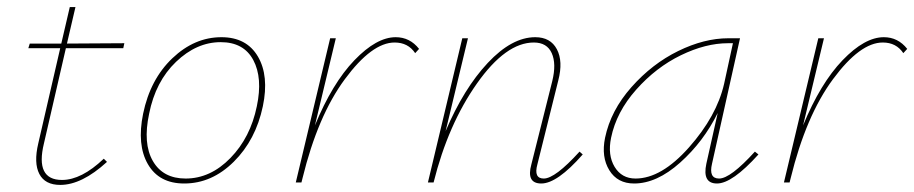

<svg xmlns="http://www.w3.org/2000/svg" viewBox="-20 -515 2581 542"><path d="M166 -379 104 -110Q79 -7 155 -7Q210 -7 273 -67L282 -58Q211 7 150 7Q107 7 91 -24Q75 -55 88 -110L150 -379H60L64 -392H153L177 -495H193L169 -392L331 -393L328 -379Z M500 3Q429 3 397.5 -51.5Q366 -106 384 -194Q404 -291 466.5 -350.5Q529 -410 605 -410Q676 -410 708 -355.5Q740 -301 722 -215Q702 -120 640 -58.5Q578 3 500 3ZM504 -11Q574 -11 630.5 -69Q687 -127 705 -215Q722 -295 695 -345.5Q668 -396 603 -396Q535 -396 477 -340.5Q419 -285 401 -194Q383 -110 411.5 -60.5Q440 -11 504 -11Z M1097 -410Q1137 -410 1163 -377L1152 -365Q1132 -395 1094 -395Q1030 -395 953.5 -291.5Q877 -188 834 -12L831 0H815L912 -407H928L869 -161Q918 -280 980.5 -345Q1043 -410 1097 -410Z M1616 -87 1625 -79Q1553 3 1508 3Q1465 3 1480 -51L1539 -286Q1551 -335 1537.5 -365Q1524 -395 1487 -395Q1408 -395 1326.5 -279.5Q1245 -164 1204 0H1188L1285 -407H1301L1238 -145Q1289 -265 1357 -337.5Q1425 -410 1491 -410Q1534 -410 1552 -376Q1570 -342 1556 -288L1497 -51Q1486 -11 1515 -11Q1547 -11 1616 -87Z M2111 -87 2121 -79Q2047 3 2004 3Q1962 3 1974 -53L2006 -196Q1966 -115 1900 -56Q1834 3 1770 3Q1723 3 1700 -34.5Q1677 -72 1688 -126Q1704 -203 1762.5 -269Q1821 -335 1894.5 -371Q1968 -407 2036 -407H2069L1990 -53Q1980 -11 2010 -11Q2042 -11 2111 -87ZM1774 -11Q1847 -11 1925 -99Q2003 -187 2024 -278L2049 -393H2035Q1972 -393 1902 -359Q1832 -325 1776 -262Q1720 -199 1705 -126Q1695 -77 1715 -44Q1735 -11 1774 -11Z M2475 -410Q2515 -410 2541 -377L2530 -365Q2510 -395 2472 -395Q2408 -395 2331.5 -291.5Q2255 -188 2212 -12L2209 0H2193L2290 -407H2306L2247 -161Q2296 -280 2358.5 -345Q2421 -410 2475 -410Z"/></svg>

Font: EauTest Thin
Style: Italic
Weight: 250
Italic angle: -12°
Designer: Christian Thalmann (Catharsis Fonts)
Version: Version 0.001;PS 000.001;hotconv 1.0.88;makeotf.lib2.5.64775